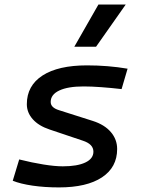

<svg xmlns="http://www.w3.org/2000/svg" viewBox="-20 -815 626 845"><path d="M239.7 9.8Q176.3 9.8 123 2Q69.8 -5.9 36.1 -19.5L64.5 -113.3Q121.1 -99.1 171.1 -91.1Q221.2 -83 256.3 -83Q320.3 -83 355.7 -99.9Q391.1 -116.7 391.1 -147.5Q391.1 -180.7 344.7 -195.8L198.2 -245.1Q149.9 -261.2 124 -290.5Q98.1 -319.8 98.1 -356.4Q98.1 -438 167.2 -482.7Q236.3 -527.3 362.8 -527.3Q455.1 -527.3 541.5 -512.7L515.1 -422.9Q469.2 -428.2 425.5 -431.4Q381.8 -434.6 348.1 -434.6Q278.8 -434.6 241 -416.7Q203.1 -398.9 203.1 -366.2Q203.1 -341.3 239.7 -330.1L388.7 -282.7Q440.4 -266.1 468 -233.6Q495.6 -201.2 495.6 -159.2Q495.6 -78.6 428.7 -34.4Q361.8 9.8 239.7 9.8ZM307.1 -609.4 413.1 -794.9H533.2L402.8 -609.4Z"/></svg>

Font: CaskaydiaCove NFP
Style: Italic
Weight: 400
Italic angle: -10°
Designer: Aaron Bell
Foundry: Saja Typeworks
Version: Version 2111.001; VTT 6.35;Nerd Fonts 3.1.1